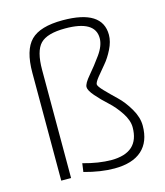

<svg xmlns="http://www.w3.org/2000/svg" viewBox="-114 -847 811 944"><g transform="rotate(-15 291.5 -375.0)"><path d="M540 -158Q540 -76 492 -33Q444 10 352 10Q282 10 199 -13L205 -56Q284 -34 348 -34Q490 -34 490 -163Q490 -198 464 -237.5Q438 -277 406 -306Q374 -335 348 -365Q322 -395 322 -412Q322 -430 353 -466Q384 -502 415.5 -546Q447 -590 447 -628Q447 -718 295 -718Q203 -718 168 -682Q133 -646 133 -550V0H83V-549Q83 -664 130.5 -712Q178 -760 293 -760Q495 -760 495 -632Q495 -598 476 -560Q457 -522 434.5 -496Q412 -470 393 -446Q374 -422 374 -412Q374 -402 400 -375Q426 -348 457 -318.5Q488 -289 514 -244.5Q540 -200 540 -158Z"/></g></svg>

Font: Mplus 1p Light
Style: Regular
Weight: 300
Version: Version 1.061